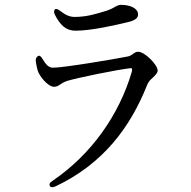

<svg xmlns="http://www.w3.org/2000/svg" viewBox="-20 -745 790 794"><path d="M137 -513C130 -509 127 -502 128 -491C130 -478 132 -466 136 -453C143 -430 178 -386 204 -386C215 -386 222 -391 231 -397C238 -402 247 -407 256 -410C307 -425 466 -457 519 -463C526 -464 528 -460 525 -448C473 -271 359 -107 197 3C186 10 183 16 186 24C189 30 197 31 209 26C406 -67 519 -218 589 -395C595 -409 603 -416 612 -424C622 -434 632 -443 632 -453C632 -477 579 -531 551 -531C543 -531 537 -527 531 -523C525 -518 516 -512 506 -511C451 -500 243 -465 199 -465C181 -465 170 -478 156 -501C149 -513 143 -517 137 -513ZM207 -684C229 -641 253 -618 292 -618C358 -618 458 -641 515 -655C541 -662 551 -672 551 -685C551 -710 520 -725 480 -725C472 -725 466 -722 458 -718C448 -712 434 -704 412 -698C376 -687 337 -675 289 -675C269 -675 252 -682 229 -700C218 -708 211 -710 207 -706C203 -701 202 -694 207 -684Z"/></svg>

Font: 寒蝉锦书宋 CompactLight
Style: Bold
Weight: 400
Width: 4
Designer: 寒蝉锦书宋{Warren} 思源宋体{Ryoko NISHIZUKA 西塚涼子 (kana & ideographs); Frank Grießhammer (Latin, Greek & Cyrillic); Wenlong ZHANG 
Foundry: Adobe & ChillType
Version: Version 2.000;Glyphs 3.1.1 (3135)